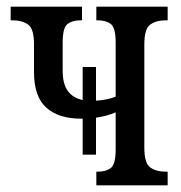

<svg xmlns="http://www.w3.org/2000/svg" viewBox="-20 -556 543 576"><path d="M228 -92V-200Q226 -200 223 -200Q156 -200 119 -233Q82 -266 82 -340V-423Q82 -470 64 -482.5Q46 -495 19 -495H12V-536H226V-495H221Q197 -495 182.5 -484Q168 -473 168 -428V-345Q168 -304 183.5 -283Q199 -262 228 -256V-355H268V-254Q302 -256 327 -266V-428Q327 -473 312.5 -484Q298 -495 274 -495H269V-536H483V-495H476Q449 -495 431 -482.5Q413 -470 413 -423V-113Q413 -66 431 -53.5Q449 -41 476 -41H483V0H269V-41H274Q298 -41 312.5 -52Q327 -63 327 -108V-219Q313 -213 298 -209Q283 -205 268 -203V-92Z"/></svg>

Font: Noto Serif ExtraCondensed
Style: Regular
Weight: 400
Width: 2
Designer: Monotype Design Team
Foundry: Monotype Imaging Inc.
Version: Version 2.015